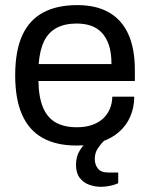

<svg xmlns="http://www.w3.org/2000/svg" viewBox="-20 -558 588 752"><path d="M279.1 12Q201 12 147.6 -17.5Q94.1 -47 66.8 -108Q39.5 -169 39.5 -263Q39.5 -358 66.8 -418.5Q94.1 -479 148.2 -508.5Q202.4 -538 282.7 -538Q356.9 -538 407 -509.3Q457.1 -480.5 482.7 -424.1Q508.2 -367.6 508.2 -283.2V-240.8H130.5Q131.5 -177.6 148.4 -137.2Q165.4 -96.8 198.4 -78.2Q231.4 -59.6 281 -59.6Q314.5 -59.6 340.1 -68.4Q365.6 -77.2 383.1 -93.1Q400.6 -109.1 410 -131.3Q419.5 -153.5 419.9 -179.4H505.9Q505.5 -136.8 490.3 -101.6Q475.1 -66.4 446.1 -41.1Q417.1 -15.7 375.1 -1.8Q333.1 12 279.1 12ZM131.5 -307.1H416.6Q416.6 -351.1 406.6 -381.2Q396.5 -411.3 378.4 -430.2Q360.4 -449.1 335.6 -457.5Q310.9 -465.8 280.4 -465.8Q234.1 -465.8 202.1 -448.9Q170.1 -432 152.8 -397Q135.6 -361.9 131.5 -307.1ZM375.8 173.7Q352.2 173.7 329.5 165.7Q306.9 157.7 292.3 138.7Q277.7 119.6 277.7 87.9Q277.7 54.6 292.8 30.8Q307.9 7 328.8 -12H387.1V-6.2Q376.2 3.8 363.7 22.2Q351.2 40.5 351.2 64.8Q351.2 86.1 363.2 101.9Q375.2 117.7 404.9 117.7H443V159.7Q427.8 166.7 408.9 170.2Q390 173.7 375.8 173.7Z"/></svg>

Font: Archivo SemiBold
Style: Regular
Weight: 600
Designer: Hector Gatti
Foundry: Omnibus-Type
Version: Version 2.001